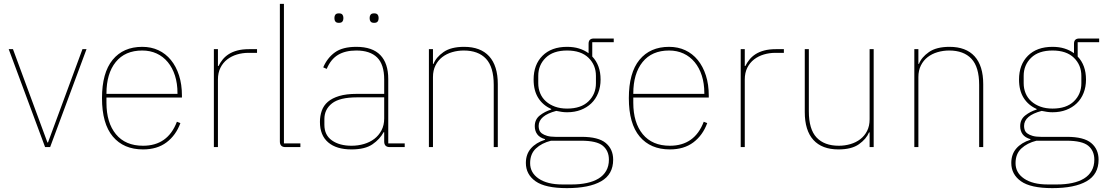

<svg xmlns="http://www.w3.org/2000/svg" viewBox="-20 -760 5722 992"><path d="M25 -506H47L225 -24H228L406 -506H427L239 0H213Z M719 12Q619 12 563 -54.5Q507 -121 507 -253Q507 -384 562 -451Q617 -518 715 -518Q761 -518 798.5 -500.5Q836 -483 863 -450Q890 -417 905 -370.5Q920 -324 920 -266V-256H530V-229Q530 -126 579 -66.5Q628 -7 719 -7Q847 -7 894 -131L912 -124Q889 -61 840.5 -24.5Q792 12 719 12ZM715 -499Q626 -499 578 -439.5Q530 -380 530 -277V-275H897V-279Q897 -329 884 -369.5Q871 -410 847 -439Q823 -468 789.5 -483.5Q756 -499 715 -499Z M1085 0V-506H1106V-419H1109Q1118 -437 1130.5 -452.5Q1143 -468 1161.5 -480Q1180 -492 1206 -499Q1232 -506 1267 -506H1308V-487H1264Q1233 -487 1204.5 -478.5Q1176 -470 1154 -453Q1132 -436 1119 -410Q1106 -384 1106 -349V0Z M1455 0Q1426 0 1426 -29V-740H1447V-19H1532V0Z M1994 0Q1965 0 1965 -29V-77H1962Q1943 -41 1904.5 -14.5Q1866 12 1796 12Q1718 12 1675.5 -24.5Q1633 -61 1633 -130Q1633 -161 1642.5 -188Q1652 -215 1674 -234Q1696 -253 1732.5 -264Q1769 -275 1823 -275H1965V-349Q1965 -427 1928.5 -463Q1892 -499 1821 -499Q1764 -499 1726.5 -476.5Q1689 -454 1668 -404L1650 -412Q1671 -461 1710.5 -489.5Q1750 -518 1821 -518Q1904 -518 1945 -475.5Q1986 -433 1986 -352V-19H2071V0ZM1796 -7Q1830 -7 1860.5 -16Q1891 -25 1914 -42.5Q1937 -60 1951 -86.5Q1965 -113 1965 -148V-257H1824Q1735 -257 1695.5 -226Q1656 -195 1656 -145V-115Q1656 -62 1695 -34.5Q1734 -7 1796 -7ZM1731 -642Q1718 -642 1713 -648.5Q1708 -655 1708 -663V-670Q1708 -678 1713 -684.5Q1718 -691 1731 -691Q1744 -691 1749 -684.5Q1754 -678 1754 -670V-663Q1754 -655 1749 -648.5Q1744 -642 1731 -642ZM1913 -642Q1900 -642 1895 -648.5Q1890 -655 1890 -663V-670Q1890 -678 1895 -684.5Q1900 -691 1913 -691Q1926 -691 1931 -684.5Q1936 -678 1936 -670V-663Q1936 -655 1931 -648.5Q1926 -642 1913 -642Z M2196 0V-506H2217V-430H2220Q2233 -464 2271.5 -491Q2310 -518 2378 -518Q2463 -518 2507.5 -469Q2552 -420 2552 -325V0H2531V-321Q2531 -414 2491 -456.5Q2451 -499 2376 -499Q2345 -499 2316 -490.5Q2287 -482 2265 -465Q2243 -448 2230 -422Q2217 -396 2217 -362V0Z M3148 65Q3148 141 3086 176.5Q3024 212 2909 212Q2797 212 2747 176.5Q2697 141 2697 82Q2697 37 2723 7Q2749 -23 2796 -38V-41Q2768 -49 2755.5 -66.5Q2743 -84 2743 -108Q2743 -143 2769 -163.5Q2795 -184 2828 -194V-197Q2785 -216 2761 -254Q2737 -292 2737 -349Q2737 -426 2783 -472Q2829 -518 2910 -518Q2944 -518 2971.5 -509.5Q2999 -501 3021 -485V-534Q3021 -561 3048 -561H3151V-542H3040V-468Q3083 -423 3083 -349Q3083 -311 3070.5 -279.5Q3058 -248 3035 -226Q3012 -204 2980.5 -192Q2949 -180 2910 -180Q2895 -180 2882 -182Q2869 -184 2854 -187Q2763 -163 2763 -109Q2763 -98 2766.5 -88Q2770 -78 2780 -70.5Q2790 -63 2807 -58Q2824 -53 2850 -53H2985Q3072 -53 3110 -21Q3148 11 3148 65ZM3126 65Q3126 19 3094.5 -7Q3063 -33 2982 -33H2827Q2779 -21 2749 7Q2719 35 2719 83Q2719 133 2763.5 163Q2808 193 2885 193H2934Q2976 193 3011.5 185.5Q3047 178 3072.5 162.5Q3098 147 3112 122.5Q3126 98 3126 65ZM2910 -199Q2982 -199 3020.5 -236.5Q3059 -274 3059 -330V-368Q3059 -424 3020.5 -461.5Q2982 -499 2910 -499Q2838 -499 2799.5 -461.5Q2761 -424 2761 -368V-330Q2761 -302 2771 -278Q2781 -254 2800.5 -236.5Q2820 -219 2847.5 -209Q2875 -199 2910 -199Z M3441 12Q3341 12 3285 -54.5Q3229 -121 3229 -253Q3229 -384 3284 -451Q3339 -518 3437 -518Q3483 -518 3520.5 -500.5Q3558 -483 3585 -450Q3612 -417 3627 -370.5Q3642 -324 3642 -266V-256H3252V-229Q3252 -126 3301 -66.5Q3350 -7 3441 -7Q3569 -7 3616 -131L3634 -124Q3611 -61 3562.5 -24.5Q3514 12 3441 12ZM3437 -499Q3348 -499 3300 -439.5Q3252 -380 3252 -277V-275H3619V-279Q3619 -329 3606 -369.5Q3593 -410 3569 -439Q3545 -468 3511.5 -483.5Q3478 -499 3437 -499Z M3807 0V-506H3828V-419H3831Q3840 -437 3852.5 -452.5Q3865 -468 3883.5 -480Q3902 -492 3928 -499Q3954 -506 3989 -506H4030V-487H3986Q3955 -487 3926.5 -478.5Q3898 -470 3876 -453Q3854 -436 3841 -410Q3828 -384 3828 -349V0Z M4473 -76H4470Q4456 -42 4418 -15Q4380 12 4312 12Q4227 12 4182.5 -37Q4138 -86 4138 -181V-506H4159V-185Q4159 -92 4199 -49.5Q4239 -7 4314 -7Q4345 -7 4374 -15.5Q4403 -24 4425 -41Q4447 -58 4460 -83.5Q4473 -109 4473 -144V-506H4494V0H4473Z M4704 0V-506H4725V-430H4728Q4741 -464 4779.5 -491Q4818 -518 4886 -518Q4971 -518 5015.5 -469Q5060 -420 5060 -325V0H5039V-321Q5039 -414 4999 -456.5Q4959 -499 4884 -499Q4853 -499 4824 -490.5Q4795 -482 4773 -465Q4751 -448 4738 -422Q4725 -396 4725 -362V0Z M5656 65Q5656 141 5594 176.5Q5532 212 5417 212Q5305 212 5255 176.5Q5205 141 5205 82Q5205 37 5231 7Q5257 -23 5304 -38V-41Q5276 -49 5263.5 -66.5Q5251 -84 5251 -108Q5251 -143 5277 -163.5Q5303 -184 5336 -194V-197Q5293 -216 5269 -254Q5245 -292 5245 -349Q5245 -426 5291 -472Q5337 -518 5418 -518Q5452 -518 5479.5 -509.5Q5507 -501 5529 -485V-534Q5529 -561 5556 -561H5659V-542H5548V-468Q5591 -423 5591 -349Q5591 -311 5578.5 -279.5Q5566 -248 5543 -226Q5520 -204 5488.5 -192Q5457 -180 5418 -180Q5403 -180 5390 -182Q5377 -184 5362 -187Q5271 -163 5271 -109Q5271 -98 5274.5 -88Q5278 -78 5288 -70.5Q5298 -63 5315 -58Q5332 -53 5358 -53H5493Q5580 -53 5618 -21Q5656 11 5656 65ZM5634 65Q5634 19 5602.5 -7Q5571 -33 5490 -33H5335Q5287 -21 5257 7Q5227 35 5227 83Q5227 133 5271.5 163Q5316 193 5393 193H5442Q5484 193 5519.5 185.5Q5555 178 5580.5 162.5Q5606 147 5620 122.5Q5634 98 5634 65ZM5418 -199Q5490 -199 5528.5 -236.5Q5567 -274 5567 -330V-368Q5567 -424 5528.5 -461.5Q5490 -499 5418 -499Q5346 -499 5307.5 -461.5Q5269 -424 5269 -368V-330Q5269 -302 5279 -278Q5289 -254 5308.5 -236.5Q5328 -219 5355.5 -209Q5383 -199 5418 -199Z"/></svg>

Font: IBM Plex Sans Arabic Thin
Style: Regular
Weight: 100
Designer: Mike Abbink, Paul van der Laan, Pieter van Rosmalen, Wael Morcos, Khajak Apelian
Foundry: Bold Monday
Version: Version 1.101